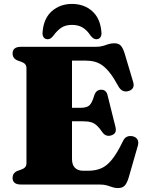

<svg xmlns="http://www.w3.org/2000/svg" viewBox="-20 -938 730 976"><path d="M259.5 -390H389.5Q421 -390 434.5 -402.5Q448 -415 458.5 -451Q463.5 -467.5 472.8 -474.8Q482 -482 494.5 -482Q520.5 -482 527 -453L566.5 -294.5Q571 -276.5 566.5 -266Q562 -255.5 547.5 -250.5Q534 -245.5 522 -249Q510 -252.5 501.5 -264.5Q485.5 -288 472 -300.2Q458.5 -312.5 442 -317Q425.5 -321.5 399.5 -321.5H259.5ZM44 -667Q44 -682.5 54.2 -691.2Q64.5 -700 86 -700H465.5Q488.5 -700 503.2 -704.5Q518 -709 531 -713.5Q544 -718 561.5 -718Q583.5 -718 594.5 -705.5Q605.5 -693 614 -665L656.5 -522.5Q662 -505 656.8 -493.2Q651.5 -481.5 636 -476Q618.5 -470 604.8 -476.2Q591 -482.5 582 -499Q560 -539.5 540.5 -565Q521 -590.5 501.5 -604.8Q482 -619 460.5 -624.5Q439 -630 412.5 -630H346V-130Q346 -100 361 -85Q376 -70 404 -70H427.5Q464.5 -70 493.5 -82Q522.5 -94 549 -126.8Q575.5 -159.5 605.5 -221.5Q613 -237.5 625.5 -243Q638 -248.5 653.5 -245.5Q670.5 -242 678.2 -229.8Q686 -217.5 681 -198.5L634 -35Q626 -8 614.5 5Q603 18 579.5 18Q564 18 551.5 13.5Q539 9 523.8 4.5Q508.5 0 486 0H86Q64.5 0 54.2 -9Q44 -18 44 -33Q44 -59.5 69.5 -69.5L89 -76.5Q102 -81 108.2 -88.8Q114.5 -96.5 114.5 -109V-591Q114.5 -603.5 108.2 -611.2Q102 -619 89 -623.5L69.5 -630.5Q44 -640.5 44 -667ZM346 -811.5Q313.5 -811.5 292.2 -797.5Q271 -783.5 252 -757.5Q244.5 -748 237.8 -743.2Q231 -738.5 222.5 -738.5Q208.5 -738.5 201.5 -748.8Q194.5 -759 196.5 -775.5Q202 -844.5 243.5 -881.2Q285 -918 346 -918Q407.5 -918 448.8 -881.2Q490 -844.5 495.5 -775.5Q497.5 -759 490.5 -748.8Q483.5 -738.5 469.5 -738.5Q461.5 -738.5 454.5 -743.2Q447.5 -748 440 -757.5Q421.5 -785.5 399.2 -798.5Q377 -811.5 346 -811.5Z"/></svg>

Font: Fraunces Black
Style: Regular
Weight: 900
Version: Version 1.000;[b76b70a41]